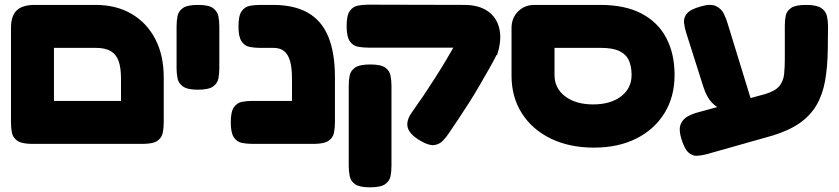

<svg xmlns="http://www.w3.org/2000/svg" viewBox="-20 -607 3591 822"><path d="M119 9Q73 9 54 -4.5Q35 -18 31 -39Q27 -60 27 -83V-487Q27 -539 51.5 -562.5Q76 -586 129 -586H388Q478 -586 543.5 -547.5Q609 -509 645 -439.5Q681 -370 681 -275V-84Q681 -61 677 -39.5Q673 -18 654.5 -4.5Q636 9 590 9Q545 9 526 -3.5Q507 -16 502.5 -36Q498 -56 498 -77V-272Q498 -318 487.5 -346.5Q477 -375 453.5 -388.5Q430 -402 391 -402H211V-84Q211 -60 207 -39Q203 -18 184 -4.5Q165 9 119 9ZM110 9 111 -175H597L599 9Z M827 -223Q782 -223 763 -237Q744 -251 740 -272Q736 -293 736 -315V-495Q736 -517 740 -538Q744 -559 763 -572.5Q782 -586 828 -586Q874 -586 892.5 -572Q911 -558 915 -537Q919 -516 919 -494V-314Q919 -292 915 -271Q911 -250 892 -236.5Q873 -223 827 -223Z M1322 9Q1278 9 1258.5 -3.5Q1239 -16 1234.5 -36Q1230 -56 1230 -77V-272Q1230 -318 1221.5 -346.5Q1213 -375 1196 -388.5Q1179 -402 1151 -402H1094Q1071 -402 1049.5 -406Q1028 -410 1014.5 -429.5Q1001 -449 1001 -494Q1001 -540 1014.5 -559Q1028 -578 1049.5 -582Q1071 -586 1093 -586H1149Q1239 -586 1298 -552.5Q1357 -519 1385.5 -450Q1414 -381 1414 -275V-84Q1414 -61 1410 -39.5Q1406 -18 1387 -4.5Q1368 9 1322 9ZM1061 9Q1038 9 1016.5 5Q995 1 981.5 -18.5Q968 -38 968 -83Q968 -129 981.5 -148Q995 -167 1016 -171Q1037 -175 1060 -175H1333L1332 9Z M1782 -3Q1735 -30 1726 -59.5Q1717 -89 1744 -127Q1769 -162 1794 -199Q1819 -236 1843.5 -274.5Q1868 -313 1891.5 -352.5Q1915 -392 1937 -431Q1959 -470 1978 -508L2111 -382Q2094 -347 2073.5 -311.5Q2053 -276 2032 -239.5Q2011 -203 1989 -168.5Q1967 -134 1945 -101Q1923 -68 1902 -37Q1891 -20 1876 -4.5Q1861 11 1839 14Q1817 17 1782 -3ZM1564 195Q1519 195 1500 181.5Q1481 168 1477 146.5Q1473 125 1473 103V-240Q1473 -263 1477 -283.5Q1481 -304 1500 -317.5Q1519 -331 1565 -331Q1611 -331 1629.5 -317.5Q1648 -304 1652 -283Q1656 -262 1656 -239V104Q1656 126 1652 147Q1648 168 1629 181.5Q1610 195 1564 195ZM2108 -371 1949 -403H1913H1557Q1534 -403 1512.5 -407Q1491 -411 1477.5 -430.5Q1464 -450 1464 -495Q1464 -541 1477.5 -560Q1491 -579 1512.5 -583Q1534 -587 1556 -587L1967 -586Q2030 -586 2068.5 -559Q2107 -532 2118 -483.5Q2129 -435 2108 -371Z M2523 25Q2418 25 2338.5 -13.5Q2259 -52 2214.5 -121.5Q2170 -191 2170 -283V-487Q2170 -530 2198 -558Q2226 -586 2268 -586H2550Q2656 -586 2726.5 -549Q2797 -512 2832.5 -444.5Q2868 -377 2868 -286Q2868 -193 2825 -123Q2782 -53 2704.5 -14Q2627 25 2523 25ZM2519 -160Q2594 -160 2639 -194.5Q2684 -229 2684 -286Q2684 -322 2672.5 -348Q2661 -374 2632.5 -388Q2604 -402 2554 -402H2354V-286Q2354 -229 2399.5 -194.5Q2445 -160 2519 -160Z M3006 53Q2984 59 2964 60Q2944 61 2927 45.5Q2910 30 2897 -13Q2885 -52 2894 -74.5Q2903 -97 2924 -108.5Q2945 -120 2968 -126L3255 -204Q3299 -217 3316.5 -238.5Q3334 -260 3337 -289.5Q3340 -319 3340 -356V-499Q3340 -521 3344 -540.5Q3348 -560 3367 -573Q3386 -586 3431 -586Q3476 -586 3496 -572.5Q3516 -559 3520.5 -537.5Q3525 -516 3525 -493L3524 -397Q3523 -321 3512.5 -261.5Q3502 -202 3476 -157.5Q3450 -113 3405 -81Q3360 -49 3289 -27ZM3075 -135Q3049 -146 3027.5 -168Q3006 -190 2991 -236L2918 -466Q2911 -488 2908.5 -509Q2906 -530 2920.5 -548.5Q2935 -567 2979 -579Q3022 -592 3045 -581Q3068 -570 3078.5 -549Q3089 -528 3095 -507L3201 -162Z"/></svg>

Font: Fredoka SemiExpanded
Style: Bold
Weight: 700
Width: 6
Designer: Ben Nathan
Foundry: Milena B. Brandão, Ben Nathan
Version: Version 2.001